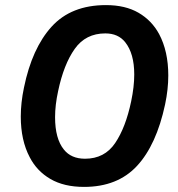

<svg xmlns="http://www.w3.org/2000/svg" viewBox="-20 -721 700 753"><path d="M309.5 12Q231 12 177.8 -19Q124.5 -50 96.5 -104.5Q61.5 -170.5 61.5 -264Q61.5 -318.5 74 -377.5Q105.5 -531.5 182.2 -616.2Q259 -701 395.5 -701Q471.5 -701 523.2 -671Q575 -641 604 -587.5Q640 -520 640 -425Q640 -371 627.5 -311.5Q593.5 -152.5 517.2 -70.2Q441 12 309.5 12ZM313.5 -98.5Q390 -98.5 431.5 -159.8Q473 -221 494.5 -324Q506.5 -381 506.5 -429Q506.5 -511 471 -555.5Q443.5 -590 393 -590Q316 -590 273 -529.2Q230 -468.5 208 -364Q196 -309 196 -261.5Q196 -177 230.5 -134.5Q259 -98.5 313.5 -98.5Z"/></svg>

Font: Heraclito SemiBold
Style: Italic
Weight: 600
Italic angle: -12°
Designer: Kostas Bartsokas (font) & Cristiano Sobral (main changes)
Foundry: Kostas Bartsokas (font) & Cristiano Sobral (main changes)
Version: Version 1.00;July 8, 2020;FontCreator 13.0.0.2655 64-bit